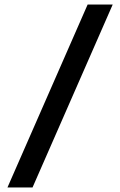

<svg xmlns="http://www.w3.org/2000/svg" viewBox="-20 -790 532 850"><path d="M13 40 368 -770H479L124 40Z"/></svg>

Font: M PLUS 2 Medium
Style: Regular
Weight: 500
Designer: Coji Morishita
Foundry: UNDERFOREST DESIGN
Version: Version 1.001